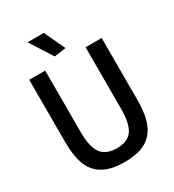

<svg xmlns="http://www.w3.org/2000/svg" viewBox="-224 -1075 1095 1210"><g transform="rotate(-30 323.5 -470.0)"><path d="M273 -787 169 -950H287L358 -799ZM323 10Q251 10 201 -8Q151 -26 119.5 -62.5Q88 -99 74 -155Q60 -211 60 -287V-740H176V-293Q176 -185 210.5 -137.5Q245 -90 323 -90Q403 -90 436.5 -137Q470 -184 470 -293V-740H587V-287Q587 -210 572.5 -154.5Q558 -99 526.5 -62Q495 -25 445 -7.5Q395 10 323 10Z"/></g></svg>

Font: Encode Sans Compressed
Style: SemiBold
Weight: 600
Designer: Pablo Impallari, Andres Torresi
Foundry: Pablo Impallari, Andres Torresi
Version: Version 1.000; ttfautohint (v1.00) -l 8 -r 50 -G 200 -x 14 -